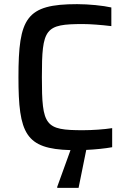

<svg xmlns="http://www.w3.org/2000/svg" viewBox="-20 -716 614 926"><path d="M521 -6V-98C483 -92 425 -88 380 -88C197 -88 182 -108 182 -344C182 -580 197 -600 380 -600C414 -600 469 -596 517 -590V-680C477 -689 408 -696 352 -696C106 -696 69 -630 69 -344C69 -71 103 2 320 8L256 185V190H359L396 7C441 5 488 0 521 -6Z"/></svg>

Font: Saira UNSAM Medium
Style: Regular
Weight: 500
Designer: Hector Gatti with collaboration of the Omnibus-Type team
Foundry: Omnibus-Type
Version: Version 0.072;PS 000.072;hotconv 1.0.88;makeotf.lib2.5.64775